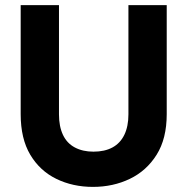

<svg xmlns="http://www.w3.org/2000/svg" viewBox="-20 -720 733 752"><path d="M344 12Q265 12 200.5 -19.5Q136 -51 98.5 -114Q61 -177 61 -273V-700H211V-272Q211 -225 226.5 -192Q242 -159 273 -142.5Q304 -126 346 -126Q390 -126 420.5 -142.5Q451 -159 467 -192Q483 -225 483 -272V-700H633V-273Q633 -177 593.5 -114Q554 -51 488.5 -19.5Q423 12 344 12Z"/></svg>

Font: DM Sans 17pt Black
Style: Regular
Weight: 900
Version: Version 4.004;gftools[0.9.30]